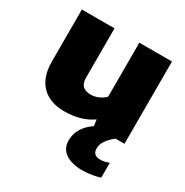

<svg xmlns="http://www.w3.org/2000/svg" viewBox="-160 -606 925 958"><g transform="rotate(30 302.0 -127.0)"><path d="M450 89Q450 129 493 129Q506 129 520 126Q534 123 543 118V204Q527 210 498.5 215Q470 220 441 220Q381 220 345 195.5Q309 171 309 123Q309 86 329 54Q349 22 383 0L378 -36Q313 10 217 10Q133 10 86.5 -37.5Q40 -85 40 -175V-474H228V-190Q228 -158 243.5 -143Q259 -128 291 -128Q313 -128 335 -138Q357 -148 371 -163V-474H559V0H508Q450 44 450 89Z"/></g></svg>

Font: Kanit Bold
Style: Regular
Weight: 700
Designer: Katatrad Team
Foundry: CadsonDemak
Version: Version 1.000